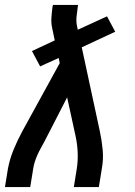

<svg xmlns="http://www.w3.org/2000/svg" viewBox="-25 -755 545 775"><path d="M-5 0 7 -74Q14 -112 29.5 -150Q45 -188 65 -225L216 -500L212 -521L137 -487L104 -549L196 -592L188 -630Q188 -633 187 -635Q186 -637 186 -639Q186 -639 186 -639Q186 -639 186 -639V-640Q181 -661 182.5 -683Q184 -705 187 -728L189 -735H290L289 -728Q286 -708 284 -688Q282 -668 286 -649L289 -635L407 -689L440 -627L305 -564L378 -225Q386 -188 389.5 -150Q393 -112 386 -74L374 0H273L285 -74Q290 -107 288.5 -140.5Q287 -174 280 -206L246 -362L154 -183Q147 -170 139.5 -156.5Q132 -143 126 -129.5Q120 -116 115.5 -102Q111 -88 109 -74L97 0Z"/></svg>

Font: Iosevka Curly Semibold Oblique
Style: Regular
Weight: 600
Italic angle: -9°
Monospace: yes
Designer: Belleve Invis
Foundry: Belleve Invis
Version: Version 11.1.0; ttfautohint (v1.8.3)